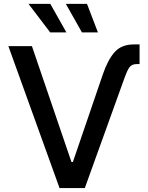

<svg xmlns="http://www.w3.org/2000/svg" viewBox="-20 -964 758 984"><path d="M506.3 -580.6Q531.7 -656.2 566.9 -696.3Q602.1 -736.3 666 -736.3H695.3V-635.7H682.1Q654.3 -635.7 642.6 -618.2Q630.9 -600.6 619.1 -567.4L414.6 0H285.2L22.9 -727.5H143.6L346.2 -133.8H353.5ZM399.9 -797.9 317.4 -944.3H425.8L481.9 -797.9ZM237.3 -797.9 126 -944.3H237.8L320.3 -797.9Z"/></svg>

Font: Inter 16pt Medium
Style: Regular
Weight: 500
Version: Version 4.001;git-66647c0bb